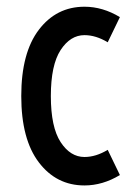

<svg xmlns="http://www.w3.org/2000/svg" viewBox="-20 -548 412 577"><path d="M233.9 9.3Q149.4 9.3 96.7 -60.1Q43.9 -129.4 43.9 -259.3Q43.9 -389.2 96.7 -458.5Q149.4 -527.8 233.9 -527.8Q288.6 -527.8 340.3 -496.6L303.7 -420.9Q268.1 -442.4 233.9 -442.4Q191.4 -442.4 162.1 -397.5Q132.8 -352.5 132.8 -259.3Q132.8 -166 162.1 -121.1Q191.4 -76.2 233.9 -76.2Q268.1 -76.2 303.7 -97.7L340.3 -22Q288.6 9.3 233.9 9.3Z"/></svg>

Font: Voltaire
Style: Regular
Weight: 400
Designer: Yvonne Schttler
Foundry: Yvonne Schttler
Version: Version 1.003